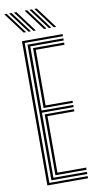

<svg xmlns="http://www.w3.org/2000/svg" viewBox="-121 -1005 527 1049"><g transform="rotate(-10 142.0 -481.0)"><path d="M53 0V-800H278.5V-788.2H66.2V-11.8H278.5V0ZM79.5 -23.8V-776.2H278.5V-764.5H92.8V-408.5H268.5V-396.5H92.8V-35.5H278.5V-23.8ZM106 -420.2V-752.8H278.5V-740.8H119.2V-432H268.5V-420.2ZM106 -47.2V-384.8H268.5V-373H119.2V-59.2H278.5V-47.2ZM124.5 -845 37 -962H50.5L137.8 -845ZM70.5 -845 -16.8 -962H-3.5L84 -845ZM97.5 -845 10 -962H23.5L111 -845ZM237.5 -845 150.2 -962H163.8L251 -845ZM183.5 -845 96.2 -962H109.8L197 -845ZM210.5 -845 123.2 -962H136.8L224 -845Z"/></g></svg>

Font: Big Shoulders Inline Display
Style: Regular
Weight: 400
Designer: Patric King
Foundry: XO Type Co
Version: Version 1.000